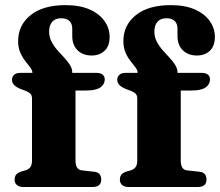

<svg xmlns="http://www.w3.org/2000/svg" viewBox="-20 -748 882 768"><path d="M282 -106Q282 -88 288 -78Q294 -68 307.5 -66.5L357 -61Q372 -59.5 378.5 -51Q385 -42.5 385 -30Q385 0 350 0H73Q57 0 47.8 -7.8Q38.5 -15.5 38.5 -29Q38.5 -42.5 45 -50Q51.5 -57.5 65.5 -62L81.5 -66.5Q95 -70.5 101.5 -79.8Q108 -89 108 -106.5V-354Q108 -365 102.8 -371.8Q97.5 -378.5 81.5 -385L62.5 -392Q43.5 -400 35.8 -408.8Q28 -417.5 28 -429Q28 -441 36.5 -448.8Q45 -456.5 61 -456.5H149.5L109.5 -437.5V-457Q109.5 -467 100.8 -478.5Q92 -490 80.8 -504.2Q69.5 -518.5 61 -538Q52.5 -557.5 52.5 -584Q52.5 -647 102.2 -687.2Q152 -727.5 242 -727.5Q299.5 -727.5 338.8 -710Q378 -692.5 398.2 -663.5Q418.5 -634.5 418.5 -600.5Q418.5 -564 398.5 -545Q378.5 -526 347 -526Q311.5 -526 290.2 -547Q269 -568 269 -603.5V-632.5Q269 -654 257.2 -664.5Q245.5 -675 225 -675Q201.5 -675 189 -661Q176.5 -647 176.5 -621.5Q176.5 -600 186 -581.8Q195.5 -563.5 209.2 -547.8Q223 -532 236.8 -517.5Q250.5 -503 259.8 -488.2Q269 -473.5 269 -457.5V-428L246 -456.5H366Q381.5 -456.5 390.2 -449.8Q399 -443 399 -430Q399 -411 381.8 -398.5Q364.5 -386 325 -386H282ZM703 -106Q703 -88 709 -78Q715 -68 728.5 -66.5L778 -61Q793 -59.5 799.5 -51Q806 -42.5 806 -30Q806 0 771 0H494Q478 0 468.8 -7.8Q459.5 -15.5 459.5 -29Q459.5 -42.5 466 -50Q472.5 -57.5 486.5 -62L502.5 -66.5Q516 -70.5 522.5 -79.8Q529 -89 529 -106.5V-354Q529 -365 523.8 -371.8Q518.5 -378.5 502.5 -385L483.5 -392Q464.5 -400 456.8 -408.8Q449 -417.5 449 -429Q449 -441 457.5 -448.8Q466 -456.5 482 -456.5H570.5L530.5 -437.5V-457Q530.5 -467 521.8 -478.5Q513 -490 501.8 -504.2Q490.5 -518.5 482 -538Q473.5 -557.5 473.5 -584Q473.5 -647 523.2 -687.2Q573 -727.5 663 -727.5Q720.5 -727.5 759.8 -710Q799 -692.5 819.2 -663.5Q839.5 -634.5 839.5 -600.5Q839.5 -564 819.5 -545Q799.5 -526 768 -526Q732.5 -526 711.2 -547Q690 -568 690 -603.5V-632.5Q690 -654 678.2 -664.5Q666.5 -675 646 -675Q622.5 -675 610 -661Q597.5 -647 597.5 -621.5Q597.5 -600 607 -581.8Q616.5 -563.5 630.2 -547.8Q644 -532 657.8 -517.5Q671.5 -503 680.8 -488.2Q690 -473.5 690 -457.5V-428L667 -456.5H787Q802.5 -456.5 811.2 -449.8Q820 -443 820 -430Q820 -411 802.8 -398.5Q785.5 -386 746 -386H703Z"/></svg>

Font: Fraunces 28pt Soft Wonky
Style: Bold
Weight: 700
Version: Version 1.000;[b76b70a41]